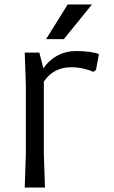

<svg xmlns="http://www.w3.org/2000/svg" viewBox="-20 -834 505 854"><path d="M420 -593 407 -523 394 -514Q384 -521 354.5 -528Q325 -535 298 -535Q218 -535 175 -471V-150L180 0H90L95 -150V-455L90 -600H155L173 -530Q198 -567 235.5 -587Q273 -607 317 -607Q352 -607 380.5 -603Q409 -599 420 -593ZM389 -814 264 -660H185L281 -814Z"/></svg>

Font: Farro Light
Style: Regular
Weight: 300
Designer: Aceler Chua
Foundry: Grayscale Limited
Version: Version 1.101